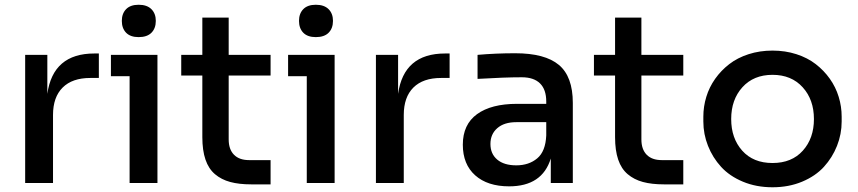

<svg xmlns="http://www.w3.org/2000/svg" viewBox="-20 -770 3610 808"><path d="M203.1 0H85.9V-539.1H179.2V-375Q203.1 -544.9 377 -544.9H396V-441.9H359.9Q284.2 -441.9 243.7 -401.6Q203.1 -361.3 203.1 -286.1Z M563.5 -613.8Q528.8 -613.8 510.7 -632.3Q492.7 -650.9 492.7 -682.1Q492.7 -712.9 510.7 -731.4Q528.8 -750 563.5 -750Q598.6 -750 617.2 -731.4Q635.7 -712.9 635.7 -682.1Q635.7 -650.9 617.4 -632.3Q599.1 -613.8 563.5 -613.8ZM642.6 0H525.4V-449.2H446.8V-539.1H642.6Z M1118.7 5.9H1037.6Q985.8 5.9 948.7 -4.2Q911.6 -14.2 884.8 -36.9Q857.9 -59.6 844.7 -98.4Q831.5 -137.2 831.5 -192.9V-452.1H742.7V-539.1H831.5V-695.8H942.4V-539.1H1118.7V-452.1H942.4V-183.1Q942.4 -141.6 964.6 -118.9Q986.8 -96.2 1028.3 -96.2H1118.7Z M1309.1 -613.8Q1274.4 -613.8 1256.3 -632.3Q1238.3 -650.9 1238.3 -682.1Q1238.3 -712.9 1256.3 -731.4Q1274.4 -750 1309.1 -750Q1344.2 -750 1362.8 -731.4Q1381.3 -712.9 1381.3 -682.1Q1381.3 -650.9 1363 -632.3Q1344.7 -613.8 1309.1 -613.8ZM1388.2 0H1271V-449.2H1192.4V-539.1H1388.2Z M1679.2 0H1562V-539.1H1655.3V-375Q1679.2 -544.9 1853 -544.9H1872.1V-441.9H1835.9Q1760.3 -441.9 1719.7 -401.6Q1679.2 -361.3 1679.2 -286.1Z M2122.6 14.2Q2031.7 14.2 1979.7 -32.2Q1927.7 -78.6 1927.7 -161.1Q1927.7 -246.1 1987.5 -289.6Q2047.4 -333 2155.8 -333H2278.8V-342.8Q2278.8 -393.1 2252.7 -418.9Q2226.6 -444.8 2175.8 -444.8Q2103.5 -444.8 1989.7 -438V-539.1Q2066.4 -545.9 2147.9 -545.9Q2273.4 -545.9 2332 -496.8Q2390.6 -447.8 2390.6 -336.9V0H2297.9V-103Q2261.7 14.2 2122.6 14.2ZM2152.8 -74.2Q2205.6 -74.2 2240.7 -103.5Q2275.9 -132.8 2278.8 -200.2V-255.9H2152.8Q2101.6 -255.9 2072.8 -230.7Q2043.9 -205.6 2043.9 -164.1Q2043.9 -122.6 2072.5 -98.4Q2101.1 -74.2 2152.8 -74.2Z M2855.5 5.9H2774.4Q2722.7 5.9 2685.5 -4.2Q2648.4 -14.2 2621.6 -36.9Q2594.7 -59.6 2581.5 -98.4Q2568.4 -137.2 2568.4 -192.9V-452.1H2479.5V-539.1H2568.4V-695.8H2679.2V-539.1H2855.5V-452.1H2679.2V-183.1Q2679.2 -141.6 2701.4 -118.9Q2723.6 -96.2 2765.1 -96.2H2855.5Z M2939.9 -258.8V-278.8Q2939.9 -321.8 2952.4 -362.5Q2964.8 -403.3 2989.7 -438.5Q3014.6 -473.6 3049.1 -500.2Q3083.5 -526.9 3130.4 -542Q3177.2 -557.1 3231 -557.1Q3284.7 -557.1 3331.5 -542Q3378.4 -526.9 3412.8 -500.2Q3447.3 -473.6 3472.2 -438.5Q3497.1 -403.3 3509.5 -362.5Q3522 -321.8 3522 -278.8V-258.8Q3522 -205.6 3502.4 -156.2Q3482.9 -106.9 3447.3 -67.9Q3411.6 -28.8 3355.5 -5.4Q3299.3 18.1 3231 18.1Q3162.6 18.1 3106.4 -5.4Q3050.3 -28.8 3014.6 -67.9Q2979 -106.9 2959.5 -156.2Q2939.9 -205.6 2939.9 -258.8ZM3405.3 -269Q3405.3 -350.6 3357.9 -402.8Q3310.5 -455.1 3231 -455.1Q3151.4 -455.1 3104.2 -402.8Q3057.1 -350.6 3057.1 -269Q3057.1 -188 3103.5 -136Q3149.9 -84 3231 -84Q3312 -84 3358.6 -136Q3405.3 -188 3405.3 -269Z"/></svg>

Font: Sora Medium
Style: Regular
Weight: 500
Designer: Jonathan Barnbrook, Julián Moncada
Foundry: Barnbrook Fonts
Version: Version 2.000